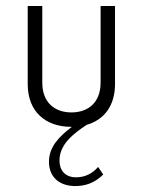

<svg xmlns="http://www.w3.org/2000/svg" viewBox="-20 -417 478 643"><path d="M316.9 -397V-140.6C316.9 -73.2 274.9 -40.5 219.2 -40.5C163.6 -40.5 121.6 -73.2 121.6 -140.6V-397H72.8V-135.7C72.8 -42 133.3 7.8 219.2 7.8H220.7C176.8 41 144 75.7 144 124.5C144 174.3 176.3 204.1 227.5 206.1C266.6 207 297.9 194.8 325.7 167.5L308.6 142.1C289.1 164.6 264.6 176.8 234.4 176.8C198.2 176.8 179.2 153.3 179.2 121.1C179.2 66.9 224.1 31.7 270.5 1C328.1 -15.6 365.2 -62 365.2 -135.7V-397Z"/></svg>

Font: Now Light
Style: Regular
Weight: 300
Designer: Alfredo Marco Pradil
Foundry: Alfredo Marco Pradil
Version: Version 1.200;hotconv 1.0.109;makeotfexe 2.5.65596